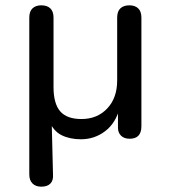

<svg xmlns="http://www.w3.org/2000/svg" viewBox="-20 -514 640 721"><path d="M135 187Q114 187 102 175Q90 163 90 141V-448Q90 -471 102 -482.5Q114 -494 135 -494Q157 -494 169 -482.5Q181 -471 181 -448V-187Q181 -125 206 -96Q231 -67 286 -67Q345 -67 382.5 -106.5Q420 -146 420 -212V-448Q420 -471 432 -482.5Q444 -494 466 -494Q487 -494 499 -482.5Q511 -471 511 -448V-40Q511 7 467 7Q446 7 434.5 -4.5Q423 -16 423 -34V-110H430Q415 -52 375 -21.5Q335 9 284 9Q242 9 211 -6.5Q180 -22 163 -63H174L179 140Q181 163 169.5 175Q158 187 135 187Z"/></svg>

Font: Nunito ExtraLight Medium
Style: Regular
Weight: 500
Version: Version 3.602